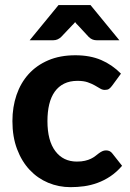

<svg xmlns="http://www.w3.org/2000/svg" viewBox="-20 -746 524 773"><path d="M30 0ZM431 -400.5Q425 -392.5 419 -388.2Q413 -384 402 -384Q392 -384 382.8 -389.8Q373.5 -395.5 361.5 -402.2Q349.5 -409 333 -414.8Q316.5 -420.5 292 -420.5Q261 -420.5 238.2 -409.2Q215.5 -398 200.5 -377Q185.5 -356 178.2 -326Q171 -296 171 -258.5Q171 -179.5 202.8 -137.5Q234.5 -95.5 289.5 -95.5Q308.5 -95.5 322.2 -98.8Q336 -102 346.2 -107Q356.5 -112 364 -118Q371.5 -124 378.2 -129Q385 -134 391.8 -137.2Q398.5 -140.5 407 -140.5Q423 -140.5 432 -128.5L471.5 -78.5Q449.5 -53 424.5 -36.2Q399.5 -19.5 372.8 -9.8Q346 0 318.5 3.8Q291 7.5 264 7.5Q216.5 7.5 174 -10.2Q131.5 -28 99.5 -62Q67.5 -96 48.8 -145.5Q30 -195 30 -258.5Q30 -315 46.5 -363.5Q63 -412 95 -447.5Q127 -483 174.2 -503.2Q221.5 -523.5 283.5 -523.5Q342.5 -523.5 387 -504.5Q431.5 -485.5 467 -449.5ZM460.5 -584H368.5Q360.5 -584 353 -586.8Q345.5 -589.5 337.5 -597L293.5 -644.5Q290.5 -647 287.8 -650.2Q285 -653.5 282.5 -657Q279.5 -653 276.5 -650Q273.5 -647 271 -644.5L226 -597Q212 -584 195 -584H99.5L215.5 -725.5H344.5Z"/></svg>

Font: Lato Heavy
Style: Regular
Weight: 800
Designer: Lukasz Dziedzic
Foundry: tyPoland Lukasz Dziedzic
Version: Version 2.007; 2014-02-27